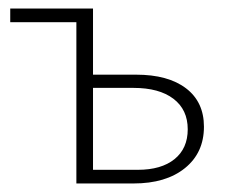

<svg xmlns="http://www.w3.org/2000/svg" viewBox="-20 -430 541 450"><path d="M458 -133Q458 -72 413.5 -36Q369 0 293 0H159V-378H4V-410H198V-255H299Q374 -255 416 -223Q458 -191 458 -133ZM420 -127Q420 -173 386.5 -198.5Q353 -224 293 -224H198V-32H303Q358 -32 389 -57Q420 -82 420 -127Z"/></svg>

Font: Ysabeau Light
Style: Regular
Weight: 300
Designer: Christian Thalmann (Catharsis Fonts)
Version: Version 0.003